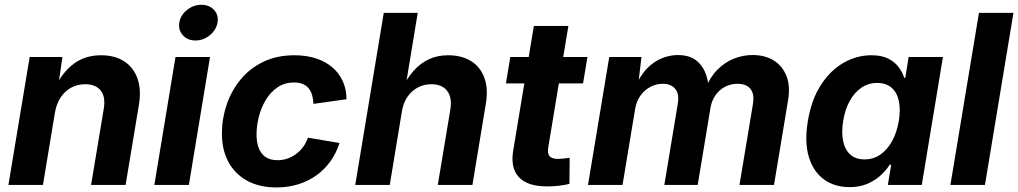

<svg xmlns="http://www.w3.org/2000/svg" viewBox="-20 -782 4306 812"><path d="M212.4 -306.2 161.6 0H15.6L105.5 -541H244.1L224.1 -404.8L211.4 -409.7Q244.6 -477.5 292.7 -512.9Q340.8 -548.3 407.2 -548.3Q465.8 -548.3 505.4 -522.5Q544.9 -496.6 561.5 -449.7Q578.1 -402.8 567.4 -338.4L511.2 0H365.2L418.9 -322.3Q427.2 -373.5 405.5 -399.7Q383.8 -425.8 340.8 -425.8Q308.1 -425.8 281.2 -411.4Q254.4 -397 236.6 -370.1Q218.8 -343.3 212.4 -306.2Z M632.8 0 722.2 -541H868.2L778.8 0ZM806.6 -610.8Q772.9 -610.8 753.2 -633.1Q733.4 -655.3 738.3 -686.5Q743.7 -718.3 771 -740Q798.3 -761.7 831.5 -761.7Q865.2 -761.7 885.3 -740Q905.3 -718.3 899.9 -686.5Q894.5 -655.3 867.4 -633.1Q840.3 -610.8 806.6 -610.8Z M1148.9 10.7Q1077.1 10.7 1025.4 -17.6Q973.6 -45.9 946 -97.2Q918.5 -148.4 918.5 -217.3Q918.5 -279.8 938.5 -339.1Q958.5 -398.4 997.6 -445.8Q1036.6 -493.2 1094 -520.8Q1151.4 -548.3 1225.6 -548.3Q1274.9 -548.3 1315.2 -535.4Q1355.5 -522.5 1384.5 -498Q1413.6 -473.6 1429.4 -439.2Q1445.3 -404.8 1445.3 -362.3L1305.7 -342.8Q1304.7 -363.8 1299.8 -380.4Q1294.9 -397 1285.2 -408.7Q1275.4 -420.4 1260.3 -426.8Q1245.1 -433.1 1224.1 -433.1Q1183.6 -433.1 1153.6 -412.6Q1123.5 -392.1 1103.8 -358.9Q1084 -325.7 1074.5 -287.4Q1064.9 -249 1064.9 -212.9Q1064.9 -180.7 1074.2 -156Q1083.5 -131.3 1103.3 -117.9Q1123 -104.5 1153.8 -104.5Q1175.8 -104.5 1195.6 -111.3Q1215.3 -118.2 1232.2 -130.6Q1249 -143.1 1262 -160.6Q1274.9 -178.2 1282.2 -199.7L1416 -177.2Q1401.9 -133.8 1377 -99.1Q1352.1 -64.5 1317.6 -40Q1283.2 -15.6 1240.7 -2.4Q1198.2 10.7 1148.9 10.7Z M1679.7 -311 1628.4 0H1482.4L1603 -727.5H1746.6L1693.4 -404.8H1678.7Q1701.2 -450.7 1729.5 -482.7Q1757.8 -514.6 1793.9 -531.5Q1830.1 -548.3 1875.5 -548.3Q1932.1 -548.3 1971.7 -523.9Q2011.2 -499.5 2028.3 -453.4Q2045.4 -407.2 2034.7 -343.3L1978 0H1831.5L1884.3 -317.4Q1893.1 -369.1 1871.3 -397.5Q1849.6 -425.8 1803.7 -425.8Q1773.4 -425.8 1747.6 -412.4Q1721.7 -398.9 1703.9 -373.5Q1686 -348.1 1679.7 -311Z M2464.4 -541 2445.8 -429.2H2119.6L2138.2 -541ZM2237.8 -672.4H2383.8L2298.8 -159.7Q2294.4 -133.3 2304.2 -121.6Q2314 -109.9 2340.3 -109.9Q2349.6 -109.9 2365.2 -111.6Q2380.9 -113.3 2389.2 -114.7L2388.2 -4.4Q2365.2 1.5 2340.8 3.9Q2316.4 6.3 2293.9 6.3Q2210.9 6.3 2174.6 -32.5Q2138.2 -71.3 2150.4 -145Z M2466.8 0 2556.6 -541H2692.9L2677.2 -408.2L2666.5 -413.1Q2687 -462.4 2716.1 -492.2Q2745.1 -522 2779.1 -535.6Q2813 -549.3 2847.2 -549.3Q2888.7 -549.3 2917 -531.5Q2945.3 -513.7 2960.7 -479.7Q2976.1 -445.8 2978.5 -396L2962.9 -405.8Q2982.9 -456.1 3014.6 -487.8Q3046.4 -519.5 3084.5 -534.4Q3122.6 -549.3 3162.6 -549.3Q3214.8 -549.3 3252 -526.4Q3289.1 -503.4 3305.9 -460.9Q3322.8 -418.5 3313 -358.9L3253.4 0H3107.4L3164.1 -340.8Q3169.4 -372.1 3162.1 -391.1Q3154.8 -410.2 3138.4 -418.9Q3122.1 -427.7 3099.6 -427.7Q3069.8 -427.7 3045.4 -414.6Q3021 -401.4 3005.4 -378.4Q2989.7 -355.5 2984.9 -327.1L2930.7 0H2789.6L2846.7 -344.7Q2853.5 -385.3 2835.4 -406.5Q2817.4 -427.7 2783.2 -427.7Q2755.9 -427.7 2731 -414.8Q2706.1 -401.9 2688.7 -377.9Q2671.4 -354 2666 -320.8L2612.8 0Z M3572.8 9.3Q3509.3 9.3 3464.4 -23.4Q3419.4 -56.2 3400.6 -118.7Q3381.8 -181.2 3396.5 -270Q3411.6 -360.8 3451.9 -422.9Q3492.2 -484.9 3547.9 -516.6Q3603.5 -548.3 3665 -548.3Q3709 -548.3 3737.1 -533.9Q3765.1 -519.5 3781 -497.6Q3796.9 -475.6 3804.2 -452.6H3808.6L3822.8 -541H3967.8L3878.4 0H3734.9L3749 -85.4H3742.7Q3728 -62 3704.3 -40.3Q3680.7 -18.6 3648.2 -4.6Q3615.7 9.3 3572.8 9.3ZM3636.2 -107.9Q3673.8 -107.9 3703.4 -128.4Q3732.9 -148.9 3752.9 -185.3Q3772.9 -221.7 3781.2 -270.5Q3789.1 -319.3 3781.2 -355.5Q3773.4 -391.6 3750.2 -411.4Q3727.1 -431.2 3689.9 -431.2Q3651.9 -431.2 3622.3 -410.6Q3592.8 -390.1 3573.2 -354.2Q3553.7 -318.4 3545.9 -270.5Q3538.1 -222.2 3545.7 -185.5Q3553.2 -148.9 3575.9 -128.4Q3598.6 -107.9 3636.2 -107.9Z M4266.1 -727.5 4145.5 0H3999.5L4120.1 -727.5Z"/></svg>

Font: Inter 17pt
Style: Bold Italic
Weight: 700
Italic angle: -9.3988°
Version: Version 4.001;git-66647c0bb